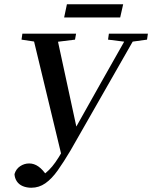

<svg xmlns="http://www.w3.org/2000/svg" viewBox="-20 -822 714 901"><path d="M48 -5Q55 -29 74.5 -42Q94 -55 117 -55Q140 -55 160.5 -40.5Q181 -26 200 3L155 30L161 10Q179 2 194.5 -10.5Q210 -23 225 -41Q240 -59 255.5 -84Q271 -109 289 -142L328 -210L455 -436L584 -664H624L311 -116Q279 -62 251 -22.5Q223 17 193 38Q163 59 127 59Q105 59 87 51.5Q69 44 59 29Q49 14 48 -5ZM81 -636 85 -664H337L332 -636L219 -622H174ZM487 -636 491 -664H674L670 -636L590 -625H575ZM272 -79 131 -664H244L343 -206ZM281 -740 294 -802H558L544 -740Z"/></svg>

Font: Source Serif 4 48pt SemiBold
Style: Italic
Weight: 600
Italic angle: -12°
Designer: Frank Grießhammer
Foundry: Adobe Systems Incorporated
Version: Version 4.004;hotconv 1.0.116;makeotfexe 2.5.65601